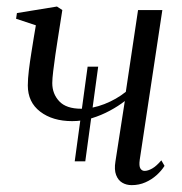

<svg xmlns="http://www.w3.org/2000/svg" viewBox="-20 -542 543 573"><path d="M203 -60.5 241.5 -343H273L234.5 -60.5ZM166 -512 151.5 -419.5Q149 -403 145.2 -378Q141.5 -353 138.8 -329.8Q136 -306.5 136 -294Q136 -262 156.8 -239.8Q177.5 -217.5 222.5 -217.5Q256 -217.5 291.8 -231.5Q327.5 -245.5 355.5 -268L392 -512H464.5L397 -65Q394.5 -46.5 399 -39.2Q403.5 -32 411.5 -32Q421.5 -32 434 -39Q446.5 -46 461.5 -63.5L471 -47Q462 -32.5 447.2 -19.2Q432.5 -6 413.8 2.2Q395 10.5 373 10.5Q357 10.5 344.8 3.2Q332.5 -4 326.5 -19.8Q320.5 -35.5 324.5 -60L352.5 -240.5Q333.5 -225.5 308 -211.8Q282.5 -198 254 -189.2Q225.5 -180.5 195.5 -180.5Q137 -180.5 100 -208.8Q63 -237 63 -287Q63 -306 66.2 -332.8Q69.5 -359.5 73.8 -386Q78 -412.5 81 -431L87 -466.5L28 -486L30.5 -503L150 -522.5Z"/></svg>

Font: Merriweather 120pt Light
Style: Italic
Weight: 300
Italic angle: -7.8°
Version: Version 2.101